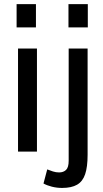

<svg xmlns="http://www.w3.org/2000/svg" viewBox="-20 -735 500 931"><path d="M67.4 0V-499.5H159.2V0ZM60.5 -602.1V-714.8H154.3V-602.1ZM281.2 176.3Q255.4 176.3 231.4 170.2Q207.5 164.1 190.9 154.8L209 86.4Q222.2 91.8 236.8 96.4Q251.5 101.1 266.6 101.1Q287.6 101.1 300.3 88.9Q313 76.7 313 44.4V-499.5H404.8V15.6Q404.8 74.7 392.8 109.9Q380.9 145 353.8 160.6Q326.7 176.3 281.2 176.3ZM312 -602.1V-714.8H405.8V-602.1Z"/></svg>

Font: Pontano Sans Medium
Style: Regular
Weight: 500
Designer: Vernon Adams
Foundry: Vernon Adams
Version: Version 2.001